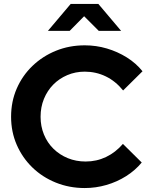

<svg xmlns="http://www.w3.org/2000/svg" viewBox="-20 -940 758 970"><path d="M408 10Q330 10 262 -17.5Q194 -45 143.5 -94Q93 -143 64.5 -208.5Q36 -274 36 -350Q36 -427 64.5 -492.5Q93 -558 144 -607Q195 -656 262.5 -683.5Q330 -711 408 -711Q466 -711 520 -695Q574 -679 620.5 -650Q667 -621 700 -580L602 -483Q564 -530 514.5 -554Q465 -578 408 -578Q361 -578 320 -560.5Q279 -543 249 -512.5Q219 -482 202 -440.5Q185 -399 185 -350Q185 -302 202 -260.5Q219 -219 250 -188.5Q281 -158 322.5 -141Q364 -124 413 -124Q468 -124 516 -147Q564 -170 601 -213L696 -119Q663 -79 617 -50Q571 -21 517.5 -5.5Q464 10 408 10ZM479 -784 405 -858 332 -784H222L337 -920H477L592 -784Z"/></svg>

Font: Red Hat Display ExtraBold
Style: Regular
Weight: 800
Designer: Pentagram, MCKL
Foundry: Pentagram, MCKL
Version: Version 1.023